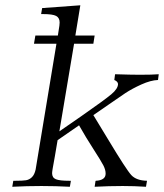

<svg xmlns="http://www.w3.org/2000/svg" viewBox="-20 -714 627 734"><path d="M26.9 0 30.8 -22.9H38.1Q66.9 -22.9 79.3 -24.9Q91.8 -26.9 101.8 -36.4Q111.8 -45.9 116.2 -65.9L195.8 -546.9H109.9L115.2 -578.1H201.2Q202.1 -585.9 204.1 -596.9Q206.1 -607.9 207 -615.5Q208 -623 208 -627.9Q208 -646 194.6 -653.1Q181.2 -660.2 144 -660.2H137.2L141.1 -683.1L287.1 -693.8L268.1 -578.1H341.8L336.9 -546.9H263.2L207 -211.9Q239.3 -233.9 291 -270Q379.9 -332 405.5 -353.5Q431.2 -375 431.2 -393.1Q430.2 -402.8 417 -408.2L419.9 -430.2Q481.9 -428.2 514.2 -428.2Q563 -428.2 586.9 -430.2L584 -408.2Q556.2 -407.2 520.5 -391.1Q484.9 -375 459 -357.9Q433.1 -340.8 393.6 -313Q354 -285.2 336.9 -273.9Q359.9 -236.8 395 -178.2Q462.9 -65.4 481.9 -44.7Q501 -23.9 542 -22.9L538.1 0Q494.1 -2.9 449.2 -2.9Q396 -2.9 341.8 0L345.2 -22L346.2 -22.9Q384.3 -24.9 383.8 -50.8Q383.8 -64.9 375 -82Q366.2 -99.1 337.2 -144Q308.1 -189 282.2 -234.9L200.2 -178.2Q195.3 -147.5 189.7 -116.2Q184.1 -85 181.6 -71Q179.2 -57.1 179.2 -51.8Q179.2 -34.7 193.6 -28.8Q208 -22.9 245.1 -22.9H251L247.1 0Q192.9 -2.9 138.2 -2.9Q82 -2.9 26.9 0Z"/></svg>

Font: CMU Serif Extra
Style: RomanSlanted
Weight: 500
Italic angle: -9.46001°
Version: Version 0.7.0